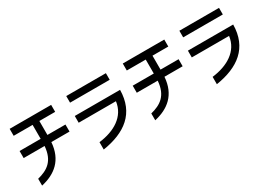

<svg xmlns="http://www.w3.org/2000/svg" viewBox="-14 -1445 3076 2240"><g transform="rotate(-30 1524.0 -325.0)"><path d="M351 -329C336 -133 230 -69 95 -35V57C282 15 425 -94 442 -329H687V-424H444V-612H657V-706H98V-612H353V-424H69V-329Z M1395 -707H861V-618H1395ZM831 -365H1333C1308 -172 1136 -72 928 -47V52C1235 4 1437 -145 1441 -456H831Z M1875 -329C1860 -133 1754 -69 1619 -35V57C1806 15 1949 -94 1966 -329H2211V-424H1968V-612H2181V-706H1622V-612H1877V-424H1593V-329Z M2919 -707H2385V-618H2919ZM2355 -365H2857C2832 -172 2660 -72 2452 -47V52C2759 4 2961 -145 2965 -456H2355Z"/></g></svg>

Font: コーポレート・ロゴ ver3 Medium
Style: Regular
Weight: 500
Designer: [KANA_main] LOGOTYPE.JP [Source Han Sans] Ryoko NISHIZUKA 西塚涼子 (kana, bopomofo & ideographs); Paul D. Hunt (Latin, Greek
Version: Version 12.001;FEAKit 1.0